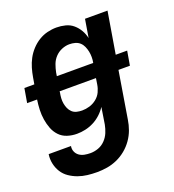

<svg xmlns="http://www.w3.org/2000/svg" viewBox="-136 -634 872 962"><g transform="rotate(-20 300.0 -152.5)"><path d="M218 223Q192 223 166.5 220Q141 217 117.5 208.5Q94 200 73.5 186Q53 172 40 151.5Q27 131 21.5 106Q16 81 20 55H139Q136 71 142 85Q148 99 160 107.5Q172 116 187.5 119Q203 122 219 122Q240 122 261 114.5Q282 107 298 90.5Q314 74 322.5 53.5Q331 33 335 12L349 -77Q336 -57 318 -40.5Q300 -24 278.5 -13Q257 -2 234 3Q211 8 189 8Q162 8 137.5 0Q113 -8 96 -26Q79 -44 70 -67.5Q61 -91 57 -116.5Q53 -142 54 -168.5Q55 -195 59 -222H6L19 -298H72L78 -333Q82 -357 89 -381Q96 -405 108 -427.5Q120 -450 138 -469.5Q156 -489 178 -502.5Q200 -516 224.5 -522Q249 -528 273 -528Q297 -528 320.5 -522Q344 -516 361.5 -501Q379 -486 390.5 -466Q402 -446 407 -423L423 -520H543L506 -298H567L554 -222H493L452 28Q448 55 438.5 81Q429 107 412.5 130.5Q396 154 373.5 172.5Q351 191 325 202.5Q299 214 272 218.5Q245 223 218 223ZM192 -298H386Q389 -313 389 -328.5Q389 -344 386 -358.5Q383 -373 377 -386.5Q371 -400 360.5 -409.5Q350 -419 335.5 -423Q321 -427 305 -427Q285 -427 264.5 -418.5Q244 -410 229 -394Q214 -378 206.5 -357.5Q199 -337 195 -317ZM253 -93Q273 -93 293 -99Q313 -105 330 -118.5Q347 -132 356 -151Q365 -170 368 -190L373 -222H179V-217Q176 -202 175 -187Q174 -172 176.5 -158Q179 -144 184.5 -131.5Q190 -119 200 -109.5Q210 -100 224 -96.5Q238 -93 253 -93Z"/></g></svg>

Font: Iosevka Etoile
Style: Bold Italic
Weight: 700
Italic angle: -9°
Designer: Belleve Invis
Foundry: Belleve Invis
Version: Version 28.1.0; ttfautohint (v1.8.4)